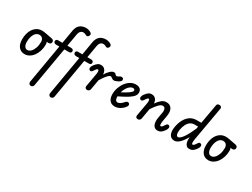

<svg xmlns="http://www.w3.org/2000/svg" viewBox="-83 -1923 4398 3346"><g transform="rotate(30 2116.0 -250.5)"><path d="M215 4.5Q139 4.5 95.2 -49.8Q51.5 -104 51.5 -197.5Q51.5 -289.5 80.2 -358.5Q109 -427.5 160.8 -466Q212.5 -504.5 280 -504.5Q291.5 -504.5 305 -503.2Q318.5 -502 332.5 -499.8Q346.5 -497.5 357.5 -495.5Q360 -495 372 -492.8Q384 -490.5 411.8 -485.2Q439.5 -480 489 -470.5Q512.5 -466 523 -453.2Q533.5 -440.5 533.5 -423.5Q533.5 -395 514 -382.5Q494.5 -370 465.5 -374L445 -378Q450 -366.5 452.5 -352.5Q455 -338.5 455 -322.5Q455 -254.5 436.2 -195.2Q417.5 -136 384.5 -91Q351.5 -46 308 -20.8Q264.5 4.5 215 4.5ZM221 -82.5Q260.5 -82.5 292 -115.2Q323.5 -148 342.2 -202.2Q361 -256.5 361 -322Q361 -366.5 338 -392.5Q315 -418.5 275.5 -418.5Q237 -418.5 207.2 -391Q177.5 -363.5 160.8 -314.8Q144 -266 144 -203.5Q144 -149 164.5 -115.8Q185 -82.5 221 -82.5Z M588 428Q569.5 428 558.8 418.5Q548 409 544 395.8Q540 382.5 542 370.5L676.5 -414.5H612Q587 -414.5 573.5 -426.5Q560 -438.5 560 -457Q560 -475 570.5 -486.2Q581 -497.5 606 -497.5H691L735.5 -761.5Q746.5 -826.5 774.8 -862.8Q803 -899 840.8 -913.8Q878.5 -928.5 919 -928.5Q945.5 -928.5 973.5 -920.5Q1001.5 -912.5 1023 -897.5Q1036 -889 1041.5 -874.2Q1047 -859.5 1036 -839Q1023.5 -816.5 1006.5 -813.5Q989.5 -810.5 980.5 -817Q969 -824.5 952.2 -830.8Q935.5 -837 918 -837Q888 -837 864.5 -815.2Q841 -793.5 832 -739L790.5 -497.5H864Q890 -497.5 903 -486Q916 -474.5 916 -457Q916 -437.5 905 -426Q894 -414.5 870 -414.5H776.5L639.5 382Q637 400 623.5 414Q610 428 588 428Z M989.5 428Q971 428 960.2 418.5Q949.5 409 945.5 395.8Q941.5 382.5 943.5 370.5L1078 -414.5H1013.5Q988.5 -414.5 975 -426.5Q961.5 -438.5 961.5 -457Q961.5 -475 972 -486.2Q982.5 -497.5 1007.5 -497.5H1092.5L1137 -761.5Q1148 -826.5 1176.2 -862.8Q1204.5 -899 1242.2 -913.8Q1280 -928.5 1320.5 -928.5Q1347 -928.5 1375 -920.5Q1403 -912.5 1424.5 -897.5Q1437.5 -889 1443 -874.2Q1448.5 -859.5 1437.5 -839Q1425 -816.5 1408 -813.5Q1391 -810.5 1382 -817Q1370.5 -824.5 1353.8 -830.8Q1337 -837 1319.5 -837Q1289.5 -837 1266 -815.2Q1242.5 -793.5 1233.5 -739L1192 -497.5H1265.5Q1291.5 -497.5 1304.5 -486Q1317.5 -474.5 1317.5 -457Q1317.5 -437.5 1306.5 -426Q1295.5 -414.5 1271.5 -414.5H1178L1041 382Q1038.5 400 1025 414Q1011.5 428 989.5 428Z M1471 0Q1452 0 1437.8 -13Q1423.5 -26 1427 -49.5L1475.5 -323.5Q1477.5 -335 1478.2 -349.2Q1479 -363.5 1478 -376.2Q1477 -389 1473 -397.2Q1469 -405.5 1461.5 -405.5Q1447.5 -405.5 1437.8 -397Q1428 -388.5 1418 -371.5L1403.5 -350Q1393 -333.5 1383.2 -324.8Q1373.5 -316 1362 -316Q1346 -316 1333.8 -326.2Q1321.5 -336.5 1321.5 -356.5Q1321.5 -367 1328.5 -385.2Q1335.5 -403.5 1352 -425.5Q1379 -462.5 1408 -482.8Q1437 -503 1479.5 -499.5Q1509 -498 1531.2 -481.8Q1553.5 -465.5 1566.2 -437.8Q1579 -410 1579.5 -373Q1620 -436 1657.8 -469.8Q1695.5 -503.5 1728 -503.5Q1749.5 -503.5 1758.5 -494.2Q1767.5 -485 1774.8 -475.8Q1782 -466.5 1798 -466.5Q1811.5 -466.5 1826 -475Q1840.5 -483.5 1848.5 -489Q1862 -498 1879.5 -499.2Q1897 -500.5 1910.2 -491.8Q1923.5 -483 1923.5 -462.5Q1923.5 -447 1916.2 -436.8Q1909 -426.5 1898 -419Q1887 -411.5 1875.5 -405Q1856 -394 1833 -385.5Q1810 -377 1795.5 -377Q1775.5 -377 1760.8 -386.2Q1746 -395.5 1734 -404.8Q1722 -414 1709.5 -414Q1698.5 -414 1679 -399.2Q1659.5 -384.5 1630.5 -348.2Q1601.5 -312 1561.5 -246.5L1526 -45Q1522.5 -22.5 1506 -11.2Q1489.5 0 1471 0Z M2031.5 9Q1964 9 1927.8 -35.2Q1891.5 -79.5 1891.5 -158.5Q1891.5 -228 1913.8 -291Q1936 -354 1974 -403.2Q2012 -452.5 2061 -481Q2110 -509.5 2163.5 -509.5Q2220.5 -509.5 2250.8 -483.8Q2281 -458 2281 -410Q2281 -383 2267.8 -358.8Q2254.5 -334.5 2231.8 -313.5Q2209 -292.5 2181.2 -274Q2153.5 -255.5 2124 -239.5Q2097.5 -224 2059.5 -205Q2021.5 -186 1988 -169.5Q1987.5 -160.5 1987.8 -152.5Q1988 -144.5 1989 -137Q1991 -112 2004.5 -94Q2018 -76 2037.5 -76Q2064 -76 2092 -94Q2120 -112 2144.5 -140.5Q2165.5 -166.5 2184.8 -172Q2204 -177.5 2219 -166Q2227.5 -160.5 2232.2 -149.8Q2237 -139 2233.8 -123.5Q2230.5 -108 2213.5 -87Q2179.5 -44 2131 -17.5Q2082.5 9 2031.5 9ZM2001 -258Q2019 -267.5 2039 -278Q2059 -288.5 2077.5 -299Q2109.5 -317.5 2134.5 -335.8Q2159.5 -354 2174.2 -370.5Q2189 -387 2189 -400.5Q2189 -411 2180.8 -421Q2172.5 -431 2157 -431Q2122.5 -431 2091.8 -407.8Q2061 -384.5 2037.5 -345.2Q2014 -306 2001 -258Z M2491.5 0Q2472.5 0 2458.2 -13Q2444 -26 2447.5 -49.5L2496 -323.5Q2498 -335 2498.8 -349.2Q2499.5 -363.5 2498.5 -376.2Q2497.5 -389 2493.5 -397.2Q2489.5 -405.5 2482 -405.5Q2468 -405.5 2458.2 -397Q2448.5 -388.5 2438.5 -371.5L2424 -350Q2413.5 -333.5 2403.8 -324.8Q2394 -316 2382.5 -316Q2366.5 -316 2354.2 -326.2Q2342 -336.5 2342 -356.5Q2342 -367 2349 -385.2Q2356 -403.5 2372.5 -425.5Q2399.5 -462.5 2428.5 -482.8Q2457.5 -503 2500 -499.5Q2529 -498 2551.2 -482.5Q2573.5 -467 2586.2 -440.8Q2599 -414.5 2600.5 -379Q2649 -445 2690.2 -476.5Q2731.5 -508 2781 -508Q2833 -508 2864.2 -482Q2895.5 -456 2906 -409.8Q2916.5 -363.5 2906 -302.5L2886 -188Q2882.5 -166.5 2881.2 -145Q2880 -123.5 2883.5 -109Q2887 -94.5 2897.5 -94.5Q2910 -94.5 2921.2 -103Q2932.5 -111.5 2943 -128.5L2957.5 -150Q2967.5 -166.5 2977.5 -175.2Q2987.5 -184 2998.5 -184Q3015 -184 3027 -174Q3039 -164 3039 -143.5Q3039 -133 3032 -115Q3025 -97 3008.5 -74.5Q2982 -37.5 2953.5 -18.8Q2925 0 2885 0Q2852.5 0 2831 -15.8Q2809.5 -31.5 2797.5 -59Q2785.5 -86.5 2783.2 -122.5Q2781 -158.5 2788 -198.5L2808.5 -314Q2813.5 -342 2810.5 -366.8Q2807.5 -391.5 2794.5 -407Q2781.5 -422.5 2756 -422.5Q2720 -422.5 2678.2 -379Q2636.5 -335.5 2583 -254L2546.5 -45Q2542.5 -22.5 2526.2 -11.2Q2510 0 2491.5 0Z M3229 6Q3161.5 6 3131 -51Q3100.5 -108 3118.5 -208Q3134.5 -297 3171.2 -362.8Q3208 -428.5 3263.8 -464.5Q3319.5 -500.5 3392.5 -500.5H3483.5L3553 -892.5Q3556.5 -913 3570.8 -921Q3585 -929 3602 -928.5Q3623 -928 3638.2 -915Q3653.5 -902 3649 -878.5L3528 -191.5Q3524.5 -169 3523.2 -146.2Q3522 -123.5 3525.5 -109Q3529 -94.5 3539 -94.5Q3552 -94.5 3563 -103Q3574 -111.5 3585 -128.5L3599.5 -150Q3609.5 -166.5 3619.2 -175.2Q3629 -184 3640.5 -184Q3657 -184 3669 -174Q3681 -164 3681 -143.5Q3681 -133 3674 -115Q3667 -97 3650.5 -74.5Q3624 -37.5 3595.5 -18.8Q3567 0 3526.5 0Q3490.5 0 3468.5 -21Q3446.5 -42 3437.5 -79.5Q3428.5 -117 3431.5 -166L3434 -184.5Q3381.5 -91 3330.5 -42.5Q3279.5 6 3229 6ZM3253.5 -80.5Q3275.5 -80.5 3301.2 -103.5Q3327 -126.5 3354.2 -166.8Q3381.5 -207 3408.8 -259.8Q3436 -312.5 3461 -371.5L3468.5 -415H3397Q3348 -415 3312 -389.2Q3276 -363.5 3252.8 -317Q3229.5 -270.5 3218.5 -209Q3209 -150.5 3218.8 -115.5Q3228.5 -80.5 3253.5 -80.5Z M3913 4.5Q3837 4.5 3793.2 -49.8Q3749.5 -104 3749.5 -197.5Q3749.5 -289.5 3778.2 -358.5Q3807 -427.5 3858.8 -466Q3910.5 -504.5 3978 -504.5Q3989.5 -504.5 4003 -503.2Q4016.5 -502 4030.5 -499.8Q4044.5 -497.5 4055.5 -495.5Q4058 -495 4070 -492.8Q4082 -490.5 4109.8 -485.2Q4137.5 -480 4187 -470.5Q4210.5 -466 4221 -453.2Q4231.5 -440.5 4231.5 -423.5Q4231.5 -395 4212 -382.5Q4192.5 -370 4163.5 -374L4143 -378Q4148 -366.5 4150.5 -352.5Q4153 -338.5 4153 -322.5Q4153 -254.5 4134.2 -195.2Q4115.5 -136 4082.5 -91Q4049.5 -46 4006 -20.8Q3962.5 4.5 3913 4.5ZM3919 -82.5Q3958.5 -82.5 3990 -115.2Q4021.5 -148 4040.2 -202.2Q4059 -256.5 4059 -322Q4059 -366.5 4036 -392.5Q4013 -418.5 3973.5 -418.5Q3935 -418.5 3905.2 -391Q3875.5 -363.5 3858.8 -314.8Q3842 -266 3842 -203.5Q3842 -149 3862.5 -115.8Q3883 -82.5 3919 -82.5Z"/></g></svg>

Font: Edu AU VIC WA NT Pre Medium
Style: Regular
Weight: 500
Designer: Tina and Corey Anderson, Eben Sorkin, Mirko Velimirovic
Foundry: Google for Education
Version: Version 1.001